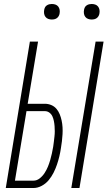

<svg xmlns="http://www.w3.org/2000/svg" viewBox="-20 -944 540 964"><path d="M338 0 460 -735H500L379 0ZM9 0 130 -735H171L119 -423H205Q222 -423 237.5 -416.5Q253 -410 263.5 -397.5Q274 -385 280 -370Q286 -355 289.5 -338.5Q293 -322 294 -305Q295 -288 294 -270.5Q293 -253 291 -235.5Q289 -218 286 -201Q283 -180 278 -159Q273 -138 266 -117.5Q259 -97 249 -77Q239 -57 224.5 -39.5Q210 -22 189.5 -11Q169 0 148 0ZM55 -37H148Q165 -37 179.5 -48.5Q194 -60 204 -75.5Q214 -91 220.5 -107Q227 -123 232 -140Q237 -157 240.5 -173.5Q244 -190 247 -207Q249 -220 250.5 -233Q252 -246 253.5 -259Q255 -272 255 -285Q255 -298 254 -311Q253 -324 250.5 -336.5Q248 -349 243 -360Q238 -371 228 -378.5Q218 -386 205 -386H113ZM440 -846Q431 -846 422.5 -849Q414 -852 408.5 -859Q403 -866 401.5 -875.5Q400 -885 402 -895Q403 -901 406 -907Q409 -913 415 -917Q421 -921 427.5 -922.5Q434 -924 440 -924Q450 -924 458.5 -921Q467 -918 472.5 -911Q478 -904 479.5 -894.5Q481 -885 479 -875Q478 -869 474.5 -863Q471 -857 465.5 -853Q460 -849 453.5 -847.5Q447 -846 440 -846ZM240 -846Q231 -846 222.5 -849Q214 -852 208.5 -859Q203 -866 201.5 -875.5Q200 -885 202 -895Q203 -901 206 -907Q209 -913 215 -917Q221 -921 227.5 -922.5Q234 -924 240 -924Q250 -924 258.5 -921Q267 -918 272.5 -911Q278 -904 279.5 -894.5Q281 -885 279 -875Q278 -869 274.5 -863Q271 -857 265.5 -853Q260 -849 253.5 -847.5Q247 -846 240 -846Z"/></svg>

Font: Iosevka Curly XLtObl
Style: Regular
Weight: 200
Italic angle: -9°
Monospace: yes
Designer: Belleve Invis
Foundry: Belleve Invis
Version: Version 11.1.0; ttfautohint (v1.8.3)